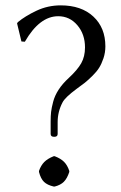

<svg xmlns="http://www.w3.org/2000/svg" viewBox="-20 -679 445 709"><path d="M124 -43.9V-47.9Q130.9 -67.9 143.3 -80.6Q155.8 -93.3 178.2 -102.1H182.1Q204.1 -93.8 216.6 -81.3Q229 -68.8 235.8 -47.9V-43.9Q228 -20 215.8 -7.8Q203.6 4.4 182.1 9.8H178.2Q154.8 4.4 142.6 -7.3Q130.4 -19 124 -43.9ZM194.8 -619.1Q126 -619.1 71.8 -524.9L59.1 -525.9L43 -592.8L45.9 -597.2Q72.8 -619.6 114.7 -639.4Q156.7 -659.2 204.1 -659.2Q280.3 -659.2 324.7 -617.9Q369.1 -576.7 369.1 -507.8Q369.1 -484.9 362.1 -463.9Q355 -442.9 345.9 -428.5Q336.9 -414.1 320.1 -397.7Q303.2 -381.3 292.7 -373Q282.2 -364.7 263.2 -351.1Q220.2 -319.3 210.9 -300.8Q192.9 -266.6 192.9 -228V-184.1Q192.9 -173.8 180.2 -173.8Q167 -173.8 167 -184.1V-230Q167 -251 168.7 -265.9Q170.4 -280.8 176.3 -303.2Q182.1 -325.7 196.5 -347.9Q210.9 -370.1 233.9 -391.1Q266.1 -420.9 280 -445.6Q293.9 -470.2 293.9 -503.9Q293.9 -552.7 265.6 -585.9Q237.3 -619.1 194.8 -619.1Z"/></svg>

Font: Linux Biolinum
Style: Regular
Weight: 400
Designer: Philipp H. Poll
Foundry: Philipp H. Poll
Version: Version 0.6.4